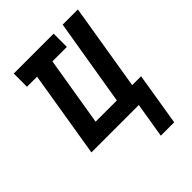

<svg xmlns="http://www.w3.org/2000/svg" viewBox="-201 -623 902 902"><g transform="rotate(-45 250.0 -172.5)"><path d="M333 175 362 0H47L118 -432H51V-520H316V-432H220L163 -88H304L376 -520H477L406 -88H465L422 175Z"/></g></svg>

Font: Iosevka SS04 Semibold Oblique
Style: Regular
Weight: 600
Italic angle: -9°
Monospace: yes
Designer: Belleve Invis
Foundry: Belleve Invis
Version: Version 19.0.0; ttfautohint (v1.8.4)